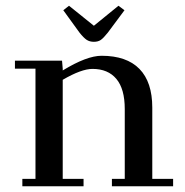

<svg xmlns="http://www.w3.org/2000/svg" viewBox="-20 -651 645 671"><path d="M32.2 -411.1V-439H196.8L199.2 -411.1V-404.8Q283.2 -456.1 335 -456.1Q422.4 -456.1 467.3 -410.2Q512.2 -364.3 512.2 -274.9V-25.9H585V0H371.1V-25.9H416V-270Q416 -340.3 386.7 -375.2Q357.4 -410.2 303.2 -410.2Q264.6 -410.2 199.2 -372.1V-25.9H272V0H58.1V-25.9H104V-411.1ZM201.2 -615.2 221.2 -630.9 308.1 -561 394 -630.9 415 -615.2 356.9 -537.1Q341.8 -518.1 332.3 -511.5Q322.8 -504.9 308.1 -504.9Q293.5 -504.9 283 -511.7Q272.5 -518.6 257.8 -537.1Z"/></svg>

Font: Dehuti Alt
Style: Bold
Weight: 700
Version: Version 1.2